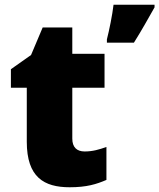

<svg xmlns="http://www.w3.org/2000/svg" viewBox="-20 -780 672 810"><path d="M632 -749V-760H459C454 -717 441 -653 431 -614V-600H545C582 -659 604 -700 632 -749ZM337 -141C304 -141 285 -159 285 -195V-410H421V-553H285V-664H160L111 -548L26 -488V-410H93V-182C93 -32 166 10 274 10C346 10 387 -3 429 -21V-160C398 -149 371 -141 337 -141Z"/></svg>

Font: Noto Sans Sinhala UI Black
Style: Regular
Weight: 900
Designer: Jelle Bosma - Monotype Design Team
Foundry: Monotype Imaging Inc.
Version: Version 2.006